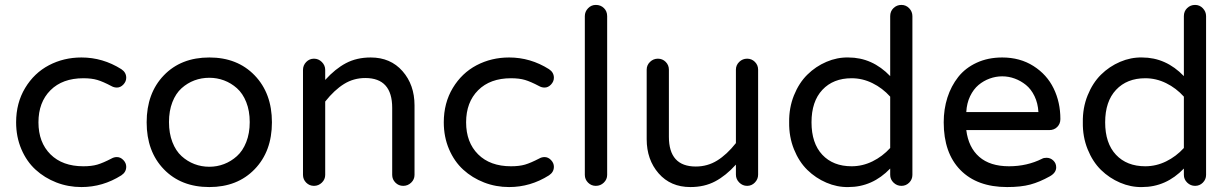

<svg xmlns="http://www.w3.org/2000/svg" viewBox="-20 -755 5030 785"><path d="M496.1 -73.2Q496.1 -51.3 476.1 -38.1Q400.4 9.8 313 9.8Q258.8 9.8 210.4 -9Q162.1 -27.8 125.5 -61.3Q88.9 -94.7 67.4 -145Q45.9 -195.3 45.9 -254.9Q45.9 -334 82.8 -395.3Q119.6 -456.5 180.2 -488.3Q240.7 -520 313 -520Q400.4 -520 476.1 -472.2Q496.1 -459 496.1 -437Q496.1 -421.9 484.4 -409.4Q472.7 -397 458 -397Q446.3 -397 436 -402.8Q400.9 -421.4 377.7 -428.2Q354.5 -435.1 320.8 -435.1Q235.4 -435.1 186.3 -386Q137.2 -336.9 137.2 -254.9Q137.2 -172.9 186.3 -124Q235.4 -75.2 320.8 -75.2Q354.5 -75.2 377.9 -82Q401.4 -88.9 436 -106.9Q446.3 -112.8 458 -112.8Q472.7 -112.8 484.4 -100.6Q496.1 -88.4 496.1 -73.2Z M835.9 9.8Q720.2 9.8 649.9 -63Q579.6 -135.7 579.6 -254.9Q579.6 -374 649.9 -447Q720.2 -520 835.9 -520Q950.7 -520 1021.2 -446.8Q1091.8 -373.5 1091.8 -254.9Q1091.8 -136.2 1021.2 -63.2Q950.7 9.8 835.9 9.8ZM835.9 -437Q803.7 -437 774.9 -426.3Q746.1 -415.5 722.4 -394.3Q698.7 -373 684.8 -337.4Q670.9 -301.8 670.9 -255.9Q670.9 -210 684.8 -174.1Q698.7 -138.2 722.4 -116.7Q746.1 -95.2 774.9 -84.2Q803.7 -73.2 835.9 -73.2Q867.2 -73.2 896 -84.2Q924.8 -95.2 948.7 -116.7Q972.7 -138.2 986.8 -174.1Q1001 -210 1001 -255.9Q1001 -301.8 986.8 -337.4Q972.7 -373 948.7 -394.3Q924.8 -415.5 896 -426.3Q867.2 -437 835.9 -437Z M1674.8 -324.2V-40Q1674.8 -21.5 1661.1 -8.3Q1647.5 4.9 1628.4 4.9Q1609.9 4.9 1596.7 -8.3Q1583.5 -21.5 1583.5 -40V-314Q1583.5 -436 1473.6 -436Q1425.8 -436 1386.5 -411.6Q1347.2 -387.2 1309.6 -339.8V-40Q1309.6 -21.5 1295.9 -8.3Q1282.2 4.9 1263.7 4.9Q1245.1 4.9 1231.9 -8.3Q1218.8 -21.5 1218.8 -40V-469.2Q1218.8 -487.8 1231.9 -501.5Q1245.1 -515.1 1263.7 -515.1Q1282.2 -515.1 1295.9 -501.5Q1309.6 -487.8 1309.6 -469.2V-428.2Q1350.6 -473.6 1394.5 -496.8Q1438.5 -520 1495.6 -520Q1576.7 -520 1625.7 -464.1Q1674.8 -408.2 1674.8 -324.2Z M2244.6 -73.2Q2244.6 -51.3 2224.6 -38.1Q2148.9 9.8 2061.5 9.8Q2007.3 9.8 1959 -9Q1910.6 -27.8 1874 -61.3Q1837.4 -94.7 1815.9 -145Q1794.4 -195.3 1794.4 -254.9Q1794.4 -334 1831.3 -395.3Q1868.2 -456.5 1928.7 -488.3Q1989.3 -520 2061.5 -520Q2148.9 -520 2224.6 -472.2Q2244.6 -459 2244.6 -437Q2244.6 -421.9 2232.9 -409.4Q2221.2 -397 2206.5 -397Q2194.8 -397 2184.6 -402.8Q2149.4 -421.4 2126.2 -428.2Q2103 -435.1 2069.3 -435.1Q1983.9 -435.1 1934.8 -386Q1885.7 -336.9 1885.7 -254.9Q1885.7 -172.9 1934.8 -124Q1983.9 -75.2 2069.3 -75.2Q2103 -75.2 2126.5 -82Q2149.9 -88.9 2184.6 -106.9Q2194.8 -112.8 2206.5 -112.8Q2221.2 -112.8 2232.9 -100.6Q2244.6 -88.4 2244.6 -73.2Z M2462.4 -689V-40Q2462.4 -21.5 2448.7 -8.3Q2435.1 4.9 2416 4.9Q2397.5 4.9 2384.3 -8.3Q2371.1 -21.5 2371.1 -40V-689Q2371.1 -707.5 2384.3 -721.2Q2397.5 -734.9 2416 -734.9Q2436 -734.9 2449.2 -721.9Q2462.4 -709 2462.4 -689Z M2624 -186V-470.2Q2624 -488.8 2637.7 -502Q2651.4 -515.1 2669.9 -515.1Q2688.5 -515.1 2701.7 -502Q2714.8 -488.8 2714.8 -470.2V-195.8Q2714.8 -74.2 2824.7 -74.2Q2872.6 -74.2 2912.1 -98.6Q2951.7 -123 2988.8 -169.9V-470.2Q2988.8 -488.8 3002.4 -502Q3016.1 -515.1 3034.7 -515.1Q3053.2 -515.1 3066.4 -502Q3079.6 -488.8 3079.6 -470.2V-41Q3079.6 -22.5 3066.4 -8.8Q3053.2 4.9 3034.7 4.9Q3016.1 4.9 3002.4 -8.8Q2988.8 -22.5 2988.8 -41V-82Q2947.8 -36.6 2903.8 -13.4Q2859.9 9.8 2802.7 9.8Q2721.7 9.8 2672.9 -46.1Q2624 -102.1 2624 -186Z M3619.6 -443.8V-689Q3619.6 -709 3633.1 -721.9Q3646.5 -734.9 3665.5 -734.9Q3684.1 -734.9 3697.3 -721.2Q3710.4 -707.5 3710.4 -689V-40Q3710.4 -21.5 3697.3 -8.3Q3684.1 4.9 3665.5 4.9Q3647 4.9 3633.3 -8.3Q3619.6 -21.5 3619.6 -40V-65.9Q3546.9 9.8 3448.7 9.8Q3402.8 10.7 3358.9 -8.1Q3314.9 -26.9 3280.8 -60.3Q3246.6 -93.8 3226.1 -144.8Q3205.6 -195.8 3206.5 -254.9Q3205.6 -314 3226.1 -365Q3246.6 -416 3280.8 -449.7Q3314.9 -483.4 3358.9 -502.2Q3402.8 -521 3448.7 -520Q3546.4 -520 3619.6 -443.8ZM3619.6 -149.9V-359.9Q3587.9 -395 3547.1 -415Q3506.3 -435.1 3461.9 -435.1Q3386.7 -435.1 3342.3 -387.7Q3297.9 -340.3 3297.9 -254.9Q3297.9 -169.4 3342 -122.3Q3386.2 -75.2 3461.9 -75.2Q3506.3 -75.2 3547.1 -95.2Q3587.9 -115.2 3619.6 -149.9Z M4298.3 -70.8Q4298.3 -48.8 4272.5 -34.2Q4230.5 -10.7 4192.4 -0.5Q4154.3 9.8 4097.7 9.8Q3975.1 9.8 3906.7 -59.8Q3838.4 -129.4 3838.4 -254.9Q3838.4 -308.6 3853.5 -356Q3868.7 -403.3 3897.7 -440.2Q3926.8 -477.1 3973.1 -498.5Q4019.5 -520 4077.6 -520Q4150.4 -520 4205.3 -485.1Q4260.3 -450.2 4287.8 -393.6Q4315.4 -336.9 4315.4 -268.1Q4315.4 -249 4302.7 -236.1Q4290 -223.1 4269.5 -223.1H3930.7Q3939.5 -152.3 3983.6 -113.8Q4027.8 -75.2 4105.5 -75.2Q4179.2 -75.2 4240.7 -106Q4247.1 -109.9 4258.8 -109.9Q4274.9 -109.9 4286.6 -98.6Q4298.3 -87.4 4298.3 -70.8ZM3930.7 -296.9H4225.6Q4223.6 -333 4209.7 -361.8Q4195.8 -390.6 4174.6 -407.7Q4153.3 -424.8 4128.7 -433.8Q4104 -442.9 4077.6 -442.9Q4051.3 -442.9 4026.4 -433.8Q4001.5 -424.8 3980.7 -407.5Q3960 -390.1 3946.3 -361.6Q3932.6 -333 3930.7 -296.9Z M4820.3 -443.8V-689Q4820.3 -709 4833.7 -721.9Q4847.2 -734.9 4866.2 -734.9Q4884.8 -734.9 4897.9 -721.2Q4911.1 -707.5 4911.1 -689V-40Q4911.1 -21.5 4897.9 -8.3Q4884.8 4.9 4866.2 4.9Q4847.7 4.9 4834 -8.3Q4820.3 -21.5 4820.3 -40V-65.9Q4747.6 9.8 4649.4 9.8Q4603.5 10.7 4559.6 -8.1Q4515.6 -26.9 4481.4 -60.3Q4447.3 -93.8 4426.8 -144.8Q4406.2 -195.8 4407.2 -254.9Q4406.2 -314 4426.8 -365Q4447.3 -416 4481.4 -449.7Q4515.6 -483.4 4559.6 -502.2Q4603.5 -521 4649.4 -520Q4747.1 -520 4820.3 -443.8ZM4820.3 -149.9V-359.9Q4788.6 -395 4747.8 -415Q4707 -435.1 4662.6 -435.1Q4587.4 -435.1 4543 -387.7Q4498.5 -340.3 4498.5 -254.9Q4498.5 -169.4 4542.7 -122.3Q4586.9 -75.2 4662.6 -75.2Q4707 -75.2 4747.8 -95.2Q4788.6 -115.2 4820.3 -149.9Z"/></svg>

Font: Aka-Acid-Varela
Style: Regular
Weight: 400
Designer: Joe Prince, Avraham Cornfeld, Cyberella
Foundry: Joe Prince, Avraham Cornfeld, Cyberella
Version: Version 2.000; ttfautohint (v1.5.33-1714) -l 8 -r 50 -G 200 